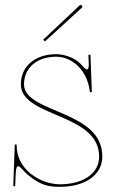

<svg xmlns="http://www.w3.org/2000/svg" viewBox="-20 -737 452 760"><path d="M217.5 2.5C318 2.5 385 -45.5 385 -117C385 -208 313.5 -249 239.5 -282.5C159 -318.5 75 -343.5 75 -403C75 -468.5 126 -512.5 202.5 -512.5C265 -512.5 324 -460 335 -379L335.5 -375C335.5 -373 337 -371.5 339.5 -371.5C342 -371.5 343.5 -373 343.5 -375L338 -520H330C330.5 -500.5 331 -492.5 331 -492.5C331 -490 331.5 -487.5 331.5 -485C331.5 -469.5 329.5 -462 324 -462C320 -462 313 -468.5 304.5 -478.5C271.5 -516 222 -522.5 202.5 -522.5C118.5 -522.5 62.5 -474.5 62.5 -403C62.5 -333.5 150 -306 232 -269.5C304.5 -237.5 372.5 -198.5 372.5 -117C372.5 -51.5 310.5 -7.5 217.5 -7.5C138 -7.5 46 -68 46 -159.5V-165H38.5L32.5 0H40L42 -47C43 -70.5 46 -79 52.5 -79C59.5 -79 73.5 -60 86.5 -48C140.5 -2 174 2.5 217.5 2.5ZM151 -580 158 -573 304.5 -707C307.5 -710 305 -714 303.5 -715.5C302 -717 298 -718.5 295 -715.5Z"/></svg>

Font: ZnikomitSC
Style: Regular
Weight: 100
Designer: gluk
Foundry: gluk
Version: Version 0.55